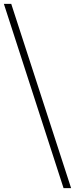

<svg xmlns="http://www.w3.org/2000/svg" viewBox="-63 -844 387 991"><path d="M-5 -824H-43L265 127H304Z"/></svg>

Font: Montserrat arm ExtraLight
Style: Regular
Weight: 275
Designer: Julieta Ulanovsky
Foundry: Julieta Ulanovsky
Version: Version 6.000;PS 006.000;hotconv 1.0.88;makeotf.lib2.5.64775